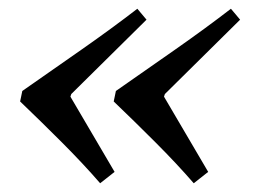

<svg xmlns="http://www.w3.org/2000/svg" viewBox="-20 -461 588 439"><path d="M242 -68 209 -42Q170 -87 121 -136Q72 -185 26 -229L31 -253Q97 -299 167 -348Q237 -397 294 -441L315 -416L143 -246L141 -240ZM456 -68 423 -42Q384 -87 335 -136Q286 -185 240 -229L245 -253Q311 -299 381 -348Q451 -397 508 -441L529 -416L357 -246L355 -240Z"/></svg>

Font: STIX Two Text SemiBold
Style: Italic
Weight: 600
Italic angle: -12°
Designer: Ross Mills, John Hudson & Paul Hanslow, Tiro Typeworks Ltd; with prior portions MicroPress Inc. and Coen Hoffman, Elsevi
Foundry: Tiro Typeworks Ltd
Version: Version 2.13 b171